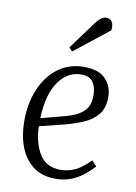

<svg xmlns="http://www.w3.org/2000/svg" viewBox="-87 -821 634 892"><g transform="rotate(10 230.0 -375.0)"><path d="M279 -521Q349 -521 381.5 -487Q414 -453 414 -401Q414 -348 387.5 -317.5Q361 -287 321.5 -270.5Q282 -254 241 -243L120 -213Q122 -135 154 -83Q186 -31 252 -31Q289 -31 321.5 -46Q354 -61 392 -100L415 -75Q399 -57 374 -36Q349 -15 315 -0.5Q281 14 237 14Q174 14 132 -18Q90 -50 69.5 -104Q49 -158 49 -225Q49 -310 77.5 -377Q106 -444 158 -482.5Q210 -521 279 -521ZM345 -398Q345 -435 329 -459.5Q313 -484 273 -484Q208 -484 166 -423.5Q124 -363 120 -251L234 -281Q288 -295 316.5 -321Q345 -347 345 -398ZM292 -729Q318 -764 342 -764Q360 -764 369 -749.5Q378 -735 374 -710L212 -582L196 -598Z"/></g></svg>

Font: Literata 36pt Light
Style: Italic
Weight: 300
Italic angle: -2°
Designer: Latin by Veronika Burian and Jose Scaglione. Greek by Irene Vlachou. Cyrillic by Vera Evstafieva
Foundry: TypeTogether
Version: Version 3.002